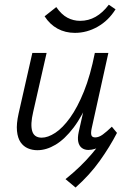

<svg xmlns="http://www.w3.org/2000/svg" viewBox="-20 -643 550 830"><path d="M306.7 167.7 263.2 131.4Q329.6 78.2 377.5 21.4Q425.3 -35.4 463.1 -93.5L485.7 -68.5Q454.3 -7.8 411.2 52.5Q368.2 112.9 306.7 167.7ZM141.5 6.3Q119.6 6.3 100.6 -1.8Q81.6 -9.9 69 -28Q56.5 -46.2 53.4 -76.8Q50.4 -107.5 60.5 -152.5L119.8 -414.2H181.5L123.3 -158.5Q110.8 -105.5 119.1 -76.7Q127.5 -47.9 160.5 -47.9Q187 -47.9 219 -68.8Q250.9 -89.7 282.9 -134Q314.8 -178.3 342.9 -247.8Q370.9 -317.4 390 -414.2H426.7Q402.8 -302.1 369.7 -222.1Q336.6 -142.1 298.3 -91.6Q259.9 -41.1 220.1 -17.4Q180.4 6.3 141.5 6.3ZM362.1 5.2Q345.3 5.2 333.7 -3.5Q322.1 -12.3 318.4 -29.5Q314.6 -46.7 320.3 -72.5L397.1 -414.2H448.5L376.5 -89Q372.1 -68.6 375 -58.8Q378 -49 391.5 -49Q407.3 -49 424.3 -61.4Q441.3 -73.8 463.5 -95.3L485.7 -68.5Q452.7 -33.2 421.5 -14Q390.3 5.2 362.1 5.2ZM303.8 -500.9Q262.2 -500.9 228.7 -519.2Q195.3 -537.5 172.8 -572.5L223.3 -612.4Q246 -579.7 271.7 -566.3Q297.4 -552.9 326.2 -552.9Q362.5 -552.9 393.2 -570.3Q424 -587.7 450.4 -622.6L479.5 -602.8Q448.8 -553.8 402.1 -527.4Q355.5 -500.9 303.8 -500.9Z"/></svg>

Font: Ysabeau
Style: Bold Italic
Weight: 700
Italic angle: -12°
Designer: Christian Thalmann (Catharsis Fonts)
Version: Version 2.002